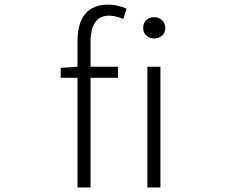

<svg xmlns="http://www.w3.org/2000/svg" viewBox="-20 -828 1040 848"><path d="M322.3 -533.2V-644.5Q322.3 -807.6 459 -807.6Q497.1 -807.6 539.1 -790L524.4 -744.1Q490.2 -758.8 461.9 -758.8Q379.9 -758.8 379.9 -641.6V-533.2H501V-484.4H379.9V0H322.3V-484.4H248V-528.3ZM630.9 0V-533.2H688.5V0ZM661.1 -752Q681.6 -752 695.8 -738.8Q710 -725.6 710 -704.1Q710 -683.6 695.8 -670.9Q681.6 -658.2 661.1 -658.2Q640.6 -658.2 626.5 -670.9Q612.3 -683.6 612.3 -704.1Q612.3 -726.6 626 -739.3Q639.6 -752 661.1 -752Z"/></svg>

Font: Gen Shin Gothic Monospace Light
Style: Regular
Weight: 300
Designer: [Source Han Sans]
Ryoko NISHIZUKA  (kana & ideographs); Paul D. Hunt (Latin, Greek & Cyrillic); Wenlong ZHANG  (bopomofo
Version: Version 1.002.20150607